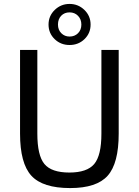

<svg xmlns="http://www.w3.org/2000/svg" viewBox="-20 -944 706 977"><path d="M258.5 -893.5Q290 -924 334 -924Q378 -924 409.5 -893.5Q441 -863 441 -819Q441 -775 410 -745Q379 -715 334 -715Q289 -715 258 -745Q227 -775 227 -819Q227 -863 258.5 -893.5ZM275 -819Q275 -792 292 -775Q309 -758 334 -758Q360 -758 377 -775Q394 -792 394 -819Q394 -846 377 -863.5Q360 -881 334 -881Q308 -881 291.5 -864Q275 -847 275 -819ZM584 -690V-264Q584 -113 528 -50Q472 13 337 13Q197 13 139.5 -50Q82 -113 82 -264V-690H170V-264Q170 -153 206 -109.5Q242 -66 333 -66Q423 -66 459.5 -109.5Q496 -153 496 -264V-690Z"/></svg>

Font: Exo 2.0
Style: Regular
Weight: 400
Designer: Natanael Gama
Version: Version 1.001;PS 001.001;hotconv 1.0.70;makeotf.lib2.5.58329